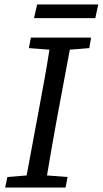

<svg xmlns="http://www.w3.org/2000/svg" viewBox="-20 -838 459 858"><path d="M109 -623 118 -670H387L379 -623L292 -616L235 -311Q223 -247 212 -183Q201 -119 190 -54L282 -47L273 0H3L13 -47L99 -54L156 -360Q168 -424 179.5 -488Q191 -552 201 -616ZM132 -757 146 -818H419L406 -757Z"/></svg>

Font: Source Serif 4 SmText
Style: Italic
Weight: 400
Italic angle: -12°
Designer: Frank Grießhammer
Foundry: Adobe
Version: Version 4.005;hotconv 1.1.0;makeotfexe 2.6.0